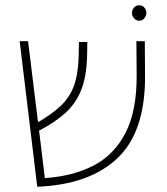

<svg xmlns="http://www.w3.org/2000/svg" viewBox="-20 -702 638 732"><path d="M122 10 55 -545H87L125 -236Q178 -267 211.5 -298.5Q245 -330 261.5 -374Q278 -418 280 -487L281 -542H313L312 -487Q310 -411 290 -360Q270 -309 230.5 -272.5Q191 -236 129 -204L151 -23Q258 -30 337 -71Q416 -112 459 -196.5Q502 -281 501 -417L500 -545H532L533 -417Q535 -201 428.5 -99.5Q322 2 122 10ZM511 -682Q523 -682 530.5 -673Q538 -664 538 -653Q538 -642 530.5 -632.5Q523 -623 511 -623Q499 -623 491 -632.5Q483 -642 483 -653Q483 -664 491 -673Q499 -682 511 -682Z"/></svg>

Font: Assistant ExtraLight
Style: Regular
Weight: 200
Designer: Hebrew By Ben Nathan, Latin by Paul Hunt
Version: Version 3.000